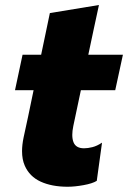

<svg xmlns="http://www.w3.org/2000/svg" viewBox="-20 -714 500 749"><path d="M244 14.5Q182 14.5 138.5 -5.5Q95 -25.5 76.5 -68Q66 -92 66 -124.5Q66 -148.5 72 -177.5Q80.5 -217.5 89.5 -258.5Q98 -299.5 111 -362H38.5L68 -500.5H140.5Q149.5 -545 158 -584Q166 -622.5 174.5 -663L366 -694.5Q355 -644.5 345.5 -599.5Q336 -554 324.5 -500.5H459.5L429.5 -362H295.5L266 -222.5Q262 -203 262 -188Q262 -170.5 267 -158.5Q276.5 -135.5 308 -135.5Q322.5 -135.5 340.5 -140Q358.5 -144.5 378 -157.5L357.5 -8.5Q340.5 2 306 8.2Q271.5 14.5 244 14.5Z"/></svg>

Font: Heraclito ExtraBold
Style: Italic
Weight: 800
Italic angle: -12°
Designer: Kostas Bartsokas (font) & Cristiano Sobral (main changes)
Foundry: Kostas Bartsokas (font) & Cristiano Sobral (main changes)
Version: Version 1.00;July 8, 2020;FontCreator 13.0.0.2655 64-bit